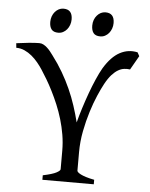

<svg xmlns="http://www.w3.org/2000/svg" viewBox="-55 -845 694 890"><g transform="rotate(5 291.5 -399.5)"><path d="M536.1 -544.9Q522.5 -546.9 508.8 -545.2Q495.1 -543.5 481 -535.4Q466.8 -527.3 451.9 -511Q437 -494.6 421.9 -466.8Q410.2 -445.3 395 -410.4Q379.9 -375.5 366.5 -332.5Q353 -289.6 343.5 -240.7Q334 -191.9 334 -142.1V-56.2Q334 -53.2 338.1 -49.1Q342.3 -44.9 351.8 -40Q361.3 -35.2 376.7 -30.3Q392.1 -25.4 415 -21V0H175.8V-21Q220.2 -30.3 238 -39.8Q255.9 -49.3 255.9 -56.2V-142.1Q255.9 -179.7 249.8 -216.1Q243.7 -252.4 233.4 -287.1Q223.1 -321.8 209.7 -353.8Q196.3 -385.7 182.1 -413.8Q168 -441.9 153.6 -466.1Q139.2 -490.2 127 -508.8Q117.2 -523.9 104 -540Q90.8 -556.2 75 -569.3Q59.1 -582.5 40.8 -590.8Q22.5 -599.1 2 -599.1L0 -620.1Q28.8 -624 57.6 -627Q86.4 -629.9 106.9 -629.9Q117.2 -629.9 126.2 -625Q135.3 -620.1 143.3 -612.8Q151.4 -605.5 158.7 -596.4Q166 -587.4 171.9 -579.1Q199.7 -542.5 221.2 -505.6Q242.7 -468.8 259.5 -431.2Q276.4 -393.6 288.8 -355.5Q301.3 -317.4 311 -278.8Q318.8 -309.6 330.3 -345.9Q341.8 -382.3 354.7 -418Q367.7 -453.6 381.6 -485.4Q395.5 -517.1 408.2 -539.1Q441.9 -594.7 481.4 -615.7Q521 -636.7 564 -627L573.2 -609.9ZM441.4 -752.4Q441.4 -738.8 437 -726.6Q432.6 -714.4 425 -705.3Q417.5 -696.3 407.2 -690.9Q397 -685.5 384.8 -685.5Q362.8 -685.5 353.3 -697.8Q343.8 -710 343.8 -732.4Q343.8 -746.1 348.1 -758.3Q352.5 -770.5 360.4 -779.5Q368.2 -788.6 378.2 -793.7Q388.2 -798.8 399.9 -798.8Q441.4 -798.8 441.4 -752.4ZM246.1 -752.4Q246.1 -738.8 241.7 -726.6Q237.3 -714.4 229.7 -705.3Q222.2 -696.3 211.9 -690.9Q201.7 -685.5 189.5 -685.5Q167.5 -685.5 158 -697.8Q148.4 -710 148.4 -732.4Q148.4 -746.1 152.8 -758.3Q157.2 -770.5 165 -779.5Q172.9 -788.6 182.9 -793.7Q192.9 -798.8 204.6 -798.8Q246.1 -798.8 246.1 -752.4Z"/></g></svg>

Font: Noto Serif Devanagari
Style: Regular
Weight: 400
Designer: Monotype Design Team
Foundry: Monotype Imaging Inc.
Version: Version 1.01